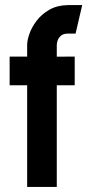

<svg xmlns="http://www.w3.org/2000/svg" viewBox="-20 -733 346 753"><path d="M86.5 0V-398.5H17.8V-511H86.5V-556.9Q86.5 -574.7 95.4 -600.3Q104.2 -625.9 123.5 -651.4Q142.8 -677 173.2 -694.6Q203.6 -712.2 246 -713H302.4L276.4 -601.3H246.3Q227.8 -601.1 218.3 -592.3Q208.8 -583.5 205.7 -573.3Q202.7 -563 202.7 -556.9V-510.8L273 -511V-398.5H202.7V0Z"/></svg>

Font: Stick No Bills ExtraLight
Style: Regular
Weight: 200
Designer: Kosala Senevirathne, Siva Puranthara, Lasantha Premarathna, Tharique Azeez
Foundry: mooniak
Version: Version 2.000